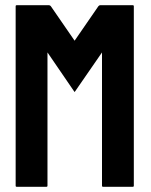

<svg xmlns="http://www.w3.org/2000/svg" viewBox="-20 -716 577 736"><path d="M44 0Q40 0 40 -4V-692Q40 -696 44 -696H168Q172 -696 175 -692L266 -560L357 -692Q360 -696 364 -696H489Q493 -696 493 -692V-4Q493 0 489 0H375Q371 0 371 -4V-515L266 -363L162 -515V-4Q162 0 158 0Z"/></svg>

Font: AL Dynamic
Style: Regular
Weight: 400
Version: Version 1.000; ttfautohint (v1.8.2) -l 8 -r 50 -G 200 -x 14 